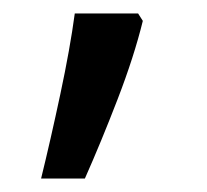

<svg xmlns="http://www.w3.org/2000/svg" viewBox="-20 -136 308 285"><path d="M185 -116 192 -105Q179 -52 154.5 11.5Q130 75 106 129H41Q55 72 69.5 4Q84 -64 91 -116Z"/></svg>

Font: Noto Sans IKEA
Style: Regular
Weight: 400
Designer: Monotype Design Team
Foundry: Monotype Imaging Inc.
Version: Version 2.001